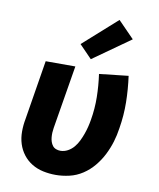

<svg xmlns="http://www.w3.org/2000/svg" viewBox="-88 -860 776 937"><g transform="rotate(10 300.0 -391.5)"><path d="M252 8Q220 8 189.5 1.5Q159 -5 133.5 -20.5Q108 -36 90 -59.5Q72 -83 63 -111.5Q54 -140 54 -172Q54 -204 60 -235L108 -530H255L203 -216Q201 -204 200.5 -192.5Q200 -181 201 -169.5Q202 -158 205.5 -147.5Q209 -137 215.5 -128.5Q222 -120 232.5 -116Q243 -112 254 -112Q273 -112 290.5 -121.5Q308 -131 320.5 -146Q333 -161 341.5 -178.5Q350 -196 356.5 -214Q363 -232 367.5 -250Q372 -268 375 -286Q385 -344 384 -401Q383 -458 375 -514L519 -530Q528 -465 529 -400.5Q530 -336 519 -270Q514 -235 504 -202Q494 -169 478 -137Q462 -105 438.5 -76.5Q415 -48 384.5 -28Q354 -8 319.5 0Q285 8 252 8ZM323 -578 261 -642 428 -791 508 -709Z"/></g></svg>

Font: Iosevka Curly HvExObl
Style: Regular
Weight: 900
Width: 7
Italic angle: -9°
Monospace: yes
Designer: Belleve Invis
Foundry: Belleve Invis
Version: Version 11.1.0; ttfautohint (v1.8.3)